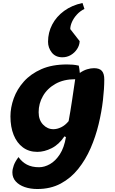

<svg xmlns="http://www.w3.org/2000/svg" viewBox="-20 -1032 769 1287"><path d="M230 235Q184 235 146 222Q108 209 85.5 184Q63 159 63 124Q63 102 72.5 76Q82 50 104 21Q127 54 160.5 71.5Q194 89 242 89Q278 89 315 68Q352 47 381 2.5Q410 -42 422 -113L412 -118Q375 -63 326 -38.5Q277 -14 230 -14Q174 -14 133.5 -44Q93 -74 71.5 -127.5Q50 -181 50 -252Q50 -311 72 -372.5Q94 -434 140 -485.5Q186 -537 257.5 -568.5Q329 -600 429 -600Q449 -600 467.5 -598.5Q486 -597 508 -592Q510 -582 512 -569.5Q514 -557 515 -543Q539 -560 563.5 -567.5Q588 -575 610 -575Q647 -575 663 -556.5Q679 -538 679 -500Q679 -438 670 -360Q661 -282 641 -199Q621 -116 587.5 -39Q554 38 504.5 100Q455 162 387 198.5Q319 235 230 235ZM338 -166Q363 -166 390 -179Q417 -192 440 -220Q452 -285 463 -359Q474 -433 484 -501Q407 -501 352 -470Q297 -439 268 -388.5Q239 -338 239 -280Q239 -228 268.5 -197Q298 -166 338 -166ZM398 -648Q352 -648 327 -680Q302 -712 302 -752Q302 -814 330 -867.5Q358 -921 410 -959Q462 -997 533 -1012L546 -972Q517 -958 495.5 -934.5Q474 -911 462.5 -885Q451 -859 451 -837L514 -756Q513 -728 496.5 -703Q480 -678 454.5 -663Q429 -648 398 -648Z"/></svg>

Font: Lemon
Style: Regular
Weight: 400
Designer: Eduardo Rodriguez Tunni
Foundry: Eduardo Rodriguez Tunni
Version: Version 1.003; ttfautohint (v1.8.4.7-5d5b);gftools[0.9.24]